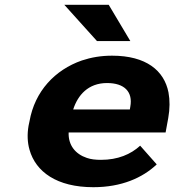

<svg xmlns="http://www.w3.org/2000/svg" viewBox="-20 -770 735 800"><path d="M633 -85 564 -163C525 -127 471 -104 401 -104C379 -104 359 -106 342 -112C294 -128 264 -165 266 -218H670L681 -278C688 -317 688 -353 682 -385C664 -476 589 -538 447 -538C401 -538 360 -531 321 -518C209 -479 125 -390 103 -265L99 -246C93 -211 94 -177 103 -146C129 -54 217 10 369 10C486 10 574 -29 633 -85ZM523 -326 521 -314H285C304 -373 347 -424 426 -424C499 -424 534 -387 523 -326ZM523 -599 433 -750H248L384 -599Z"/></svg>

Font: Asimov
Style: XWidIt
Weight: 500
Designer: Google
Version: Version 2.000980; 2014